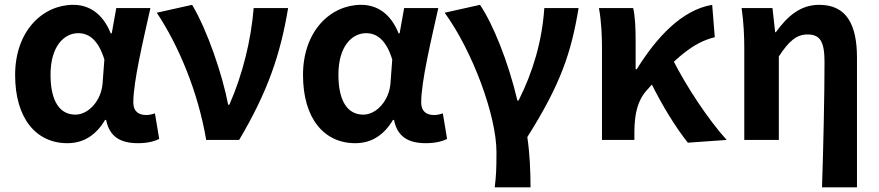

<svg xmlns="http://www.w3.org/2000/svg" viewBox="-20 -594 3731 815"><path d="M265.9 13.8C333.5 13.8 386.7 -18.9 426 -84.8H430.5C444.4 -14.2 490.6 13.8 565.5 13.8C607.2 13.8 637 5.4 655.8 -4.2L637.7 -113C625.3 -108.2 611.9 -105.8 600.5 -105.8C569.1 -105.8 545.9 -120.4 545.9 -159.3C545.9 -248.1 588.7 -425.7 618.5 -559.8H473.5L454.3 -452.4H450C415.4 -538.9 355.9 -573.5 291.1 -573.5C161.5 -573.5 44.2 -462.9 44.2 -275.5C44.2 -92.7 132.4 13.8 265.9 13.8ZM300.1 -107.4C234.8 -107.4 194.5 -162.3 194.5 -277.1C194.5 -398.4 252.7 -453.2 312 -453.2C359.5 -453.2 398.4 -421.8 423 -341.3L415.6 -242.3C410.7 -167.4 355.9 -107.4 300.1 -107.4Z M855.3 0H995.1C1116 -204 1170.2 -362.2 1203 -559.8H1056.8C1045.7 -424.9 1011.1 -280.2 953.5 -149.3H948.5C924.2 -277.3 859.7 -466.6 795.5 -573.5L645.5 -540C737.4 -401.8 820.2 -206.6 855.3 0Z M1487.9 13.8C1555.5 13.8 1608.7 -18.9 1648 -84.8H1652.5C1666.4 -14.2 1712.6 13.8 1787.5 13.8C1829.2 13.8 1859 5.4 1877.8 -4.2L1859.7 -113C1847.3 -108.2 1833.9 -105.8 1822.5 -105.8C1791.1 -105.8 1767.9 -120.4 1767.9 -159.3C1767.9 -248.1 1810.7 -425.7 1840.5 -559.8H1695.5L1676.3 -452.4H1672C1637.4 -538.9 1577.9 -573.5 1513.1 -573.5C1383.5 -573.5 1266.2 -462.9 1266.2 -275.5C1266.2 -92.7 1354.4 13.8 1487.9 13.8ZM1522.1 -107.4C1456.8 -107.4 1416.5 -162.3 1416.5 -277.1C1416.5 -398.4 1474.7 -453.2 1534 -453.2C1581.5 -453.2 1620.4 -421.8 1645 -341.3L1637.6 -242.3C1632.7 -167.4 1577.9 -107.4 1522.1 -107.4Z M2080 201.1H2232C2232 137.6 2229 57.3 2218.3 -12C2360.7 -237.9 2404.5 -370.1 2436 -559.8H2290.5C2281 -418.6 2242.5 -289.5 2181.2 -167.3H2176.2C2137.9 -330.9 2072.8 -492.1 2017.5 -573.5L1867.5 -540C1986.2 -376.8 2087.4 -102.5 2087.4 51.5C2087.4 124.2 2085.9 153.2 2080 201.1Z M2535.3 0H2672.8V-32.6C2673.2 -113.9 2687.2 -169 2726.7 -212.2C2849.5 -352 2924.1 -414.2 3014.1 -436.1L3003.1 -573.5C2874.7 -552.1 2767 -435.9 2682.9 -300.2H2678.1V-423C2678.1 -474.8 2675.9 -525.6 2667.6 -559.8H2522.4C2532.9 -503.2 2535.3 -437.2 2535.3 -392.9ZM2899.7 11.7 3064.6 0C2984.7 -88 2891 -231.3 2835.1 -342.4L2740.4 -248.3C2792.7 -141.6 2851.1 -49.4 2899.7 11.7Z M3469.3 201.1H3617.7V-349.1C3617.7 -489.8 3573.3 -573.5 3457.5 -573.5C3378.8 -573.5 3323.8 -527.2 3273.2 -457.2H3270.4L3259 -559.8H3128C3136.9 -499 3139.3 -437.2 3139.3 -392.9V0H3286V-354.4C3328.9 -420.2 3361.8 -447.7 3407.7 -447.7C3460.8 -447.7 3479.9 -418 3479.9 -330.9C3479.9 -193.1 3475.2 24.1 3469.3 201.1Z"/></svg>

Font: Source Han Sans JP VF
Style: Regular
Weight: 250
Designer: Ryoko NISHIZUKA 西塚涼子 (kana, bopomofo & ideographs); Paul D. Hunt (Latin, Greek & Cyrillic); Sandoll Communications 산돌커뮤니
Foundry: Adobe
Version: Version 2.004;hotconv 1.0.118;makeotfexe 2.5.65603